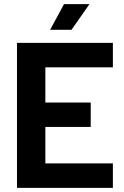

<svg xmlns="http://www.w3.org/2000/svg" viewBox="-20 -907 597 927"><path d="M62 0H525V-118H199V-294H418V-412H199V-582H525V-700H62ZM222 -763H325L412 -887H289Z"/></svg>

Font: Vanilla Cream ExtraBold
Style: Regular
Weight: 800
Designer: Jeremy Tribby, Jinavaṁso
Foundry: Tribby Type
Version: Version 1.422;Glyphs 3.1.2 (3151)